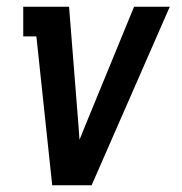

<svg xmlns="http://www.w3.org/2000/svg" viewBox="-20 -550 540 570"><path d="M135 0 88 -442H49V-530H185L213 -177Q214 -166 214.5 -156Q215 -146 216 -135Q220 -146 224.5 -156Q229 -166 233 -177L378 -530H484L252 0Z"/></svg>

Font: Iosevka Slab Semibold
Style: Italic
Weight: 600
Italic angle: -9°
Monospace: yes
Designer: Belleve Invis
Foundry: Belleve Invis
Version: Version 11.1.1; ttfautohint (v1.8.3)